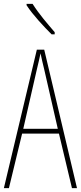

<svg xmlns="http://www.w3.org/2000/svg" viewBox="-20 -970 417 990"><path d="M148 -950H117V-943C150 -892 208 -831 246 -793H262V-804C223 -850 183 -895 148 -950ZM351 0H377L208 -714H170L0 0H26L94 -281H284ZM208 -612 278 -306H100L170 -612C178 -646 183 -666 189 -695C195 -666 200 -645 208 -612Z"/></svg>

Font: Noto Sans Armenian ExtraCondensed Thin
Style: Regular
Weight: 100
Width: 2
Designer: Monotype Design Team
Foundry: Monotype Imaging Inc.
Version: Version 2.008